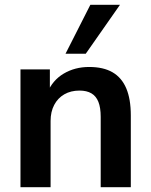

<svg xmlns="http://www.w3.org/2000/svg" viewBox="-20 -777 625 797"><path d="M65 0V-489H187V-391H176Q198 -444 244.5 -471.5Q291 -499 350 -499Q409 -499 447 -477Q485 -455 504 -410.5Q523 -366 523 -298V0H398V-292Q398 -330 388.5 -354Q379 -378 359.5 -389.5Q340 -401 310 -401Q274 -401 247 -385.5Q220 -370 205 -341.5Q190 -313 190 -275V0ZM252 -554 355 -757H478L336 -554Z"/></svg>

Font: Nunito Sans 12pt ExtraLight 12pt
Style: Bold
Weight: 700
Version: Version 3.101;gftools[0.9.27]